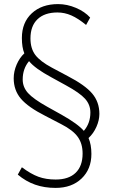

<svg xmlns="http://www.w3.org/2000/svg" viewBox="-20 -732 553 939"><path d="M413 -57Q427 -25 427 21Q427 95 379 141Q331 187 252 187Q197 187 151.5 171Q106 155 67 122L87 86Q131 119 168 132.5Q205 146 252 146Q316 146 350 113Q384 80 384 19Q384 -30 360 -63Q336 -96 279 -125L202 -165Q117 -208 82 -249.5Q47 -291 47 -349Q47 -383 61.5 -416.5Q76 -450 99 -471Q87 -500 87 -546Q87 -622 135.5 -667Q184 -712 264 -712Q308 -712 351.5 -693.5Q395 -675 421 -646L401 -610Q362 -642 329 -656.5Q296 -671 261 -671Q198 -671 163.5 -638Q129 -605 129 -544Q129 -495 152.5 -463.5Q176 -432 234 -401L311 -360Q396 -316 431 -274.5Q466 -233 466 -175Q466 -144 451.5 -111.5Q437 -79 413 -57ZM390 -92Q422 -129 422 -182Q422 -220 396 -249Q370 -278 302 -315L231 -354Q151 -397 122 -433Q91 -396 91 -343Q91 -306 117 -277Q143 -248 211 -210L281 -171Q361 -126 390 -92Z"/></svg>

Font: wassup Sans
Style: Light
Weight: 200
Version: Version 2.001